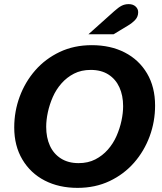

<svg xmlns="http://www.w3.org/2000/svg" viewBox="-20 -899 785 931"><path d="M356 12Q266 12 197 -23.5Q128 -59 88.5 -125.5Q49 -192 49 -281Q49 -359 75.5 -430.5Q102 -502 151 -558Q200 -614 269.5 -647Q339 -680 425 -680Q516 -680 585 -644.5Q654 -609 693 -543Q732 -477 732 -387Q732 -309 705.5 -237.5Q679 -166 630 -110Q581 -54 511.5 -21Q442 12 356 12ZM361 -108Q407 -108 442 -126Q477 -144 503 -173.5Q529 -203 545 -239.5Q561 -276 569 -313.5Q577 -351 577 -384Q577 -436 559 -475.5Q541 -515 506 -537.5Q471 -560 420 -560Q374 -560 339 -542Q304 -524 278 -494.5Q252 -465 236 -428.5Q220 -392 212 -354.5Q204 -317 204 -284Q204 -232 222 -192.5Q240 -153 275.5 -130.5Q311 -108 361 -108ZM409 -733 533 -844Q554 -863 569.5 -871Q585 -879 604 -879Q625 -879 637.5 -867.5Q650 -856 650 -840Q650 -818 635.5 -802.5Q621 -787 599 -774L531 -733Z"/></svg>

Font: Atkinson Hyperlegible Next
Style: Bold Italic
Weight: 700
Italic angle: -12°
Designer: Elliott Scott, Megan Eiswerth, Linus Boman, Theodore Petrosky, Letters from Sweden
Foundry: Applied Design Works, Letters from Sweden
Version: Version 2.001